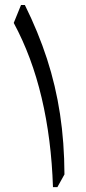

<svg xmlns="http://www.w3.org/2000/svg" viewBox="-20 -764 352 784"><path d="M81.5 -743.7Q136.2 -633.3 171.9 -523.7Q207.5 -414.1 225.1 -298.1Q242.7 -182.1 243.2 -51.8L214.4 0H196.3Q189.9 -195.8 150.1 -364.3Q110.4 -532.7 36.1 -670.4L65.9 -743.7Z"/></svg>

Font: Pinar DS1 Regular
Style: Regular
Weight: 400
Designer: Amin Abedi
Version: Version 3.000